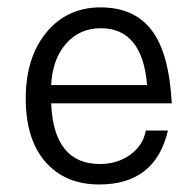

<svg xmlns="http://www.w3.org/2000/svg" viewBox="-20 -487 479 513"><path d="M373 -259.8H116.7C119.1 -306.2 132.3 -342.8 156.2 -370.1C180.7 -397.9 211.4 -411.6 249.5 -411.6C323.2 -411.6 364.7 -360.8 373 -259.8ZM428.7 -138.2H369.6C364.7 -111.8 351.1 -90.3 328.1 -73.7C305.2 -57.1 277.8 -48.8 247.1 -48.8C164.6 -48.8 121.1 -103 116.7 -210.9H439C434.1 -301.3 416 -366.7 384.8 -406.7C354 -447.3 308.1 -467.3 248.5 -467.3C189 -467.3 140.6 -444.8 104 -400.4C67.4 -356 48.8 -297.4 48.8 -224.1C48.8 -150.9 66.4 -94.2 101.6 -54.2C136.7 -14.2 184.6 5.9 245.1 5.9C345.2 5.9 406.2 -42 428.7 -138.2Z"/></svg>

Font: Meera New
Style: Regular
Weight: 400
Designer: Hussain K H
Foundry: RIT
Version: 1.4.1